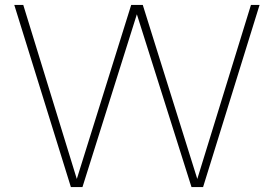

<svg xmlns="http://www.w3.org/2000/svg" viewBox="-20 -760 1113 780"><path d="M268 0 38 -740H74.5L292 -33L513 -740H560L781.5 -33L999.5 -740H1034.5L805 0H758L536 -702L315 0Z"/></svg>

Font: Encode Sans Semi Expanded Thin
Style: Regular
Weight: 100
Width: 6
Designer: Multiple Designers
Foundry: Impallari Type
Version: Version 3.000; ttfautohint (v1.8.3) -l 8 -r 50 -G 200 -x 14 